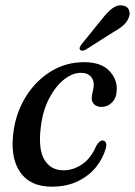

<svg xmlns="http://www.w3.org/2000/svg" viewBox="-20 -691 507 721"><path d="M284 -417.5Q252 -417.5 220.2 -392.2Q188.5 -367 164.8 -321.8Q141 -276.5 133.5 -216Q122.5 -133 146.2 -92.2Q170 -51.5 218.5 -51.5Q255.5 -51.5 289 -74.5Q322.5 -97.5 342 -144.5Q348 -153.5 353.2 -158.5Q358.5 -163.5 365.5 -163.5Q373 -163.5 377.2 -155.8Q381.5 -148 377 -133.5Q367 -96.5 340.8 -63.8Q314.5 -31 272.5 -10.5Q230.5 10 174 10Q92.5 10 54.8 -45.8Q17 -101.5 31 -199.5Q41 -270 77.5 -328.8Q114 -387.5 170.5 -422.5Q227 -457.5 296 -457.5Q358.5 -457.5 389.2 -426.2Q420 -395 418.5 -354Q417.5 -322.5 400.5 -306Q383.5 -289.5 361.5 -289.5Q344.5 -289.5 334.2 -298.8Q324 -308 324.5 -323.5Q325 -336 328.5 -348Q332 -360 332 -374Q332 -393 319.5 -405.2Q307 -417.5 284 -417.5ZM361 -617Q381.5 -643.5 400.2 -658.5Q419 -673.5 439.5 -670.5Q458 -668 464 -654.2Q470 -640.5 463.5 -625Q457 -607.5 441.5 -594.5Q426 -581.5 402.5 -568.5L301 -504Q295 -501 289.2 -500.8Q283.5 -500.5 280.5 -504.5Q277.5 -508.5 280 -514Q282.5 -519.5 287 -525.5Z"/></svg>

Font: Fraunces 72pt S050
Style: Italic
Weight: 400
Italic angle: -16°
Version: Version 1.000; ttfautohint (v1.8.3)